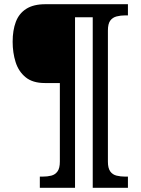

<svg xmlns="http://www.w3.org/2000/svg" viewBox="-20 -780 667 911"><path d="M169 111V58H182Q205 58 223.5 53.3Q242 48.6 253 33.2Q264 17.8 264 -12.9V-386H193Q135 -386 101.5 -413.5Q68 -441 54 -485.5Q40 -530 40 -582Q40 -636 55 -676Q70 -716 104.5 -738Q139 -760 195 -760H587V-707H574Q552 -707 533 -702Q514 -697 503 -682Q492 -667 492 -635V-12.9Q492 17.8 503 33.2Q514 48.6 533 53.3Q552 58 574 58H587V111H420V-698H336V111Z"/></svg>

Font: Noto Serif Sinhala
Style: Regular
Weight: 400
Designer: Jelle Bosma - Monotype Design Team
Foundry: Monotype Imaging Inc.
Version: Version 2.006